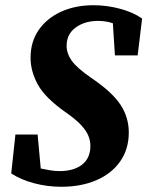

<svg xmlns="http://www.w3.org/2000/svg" viewBox="-20 -696 564 735"><path d="M23 -32 39 -181H124L136 -51Q154 -47 172.5 -44Q191 -41 207 -41Q263 -41 294.5 -66Q326 -91 326 -137Q326 -156 319 -174.5Q312 -193 292.5 -215Q273 -237 233 -265Q153 -321 125 -372Q97 -423 97 -475Q97 -536 128 -581Q159 -626 213.5 -651Q268 -676 338 -676Q389 -676 439.5 -662.5Q490 -649 524 -625L507 -484H420L412 -607Q385 -616 356 -616Q304 -616 269.5 -590.5Q235 -565 235 -521Q235 -491 255 -463Q275 -435 332 -396Q411 -342 442 -294Q473 -246 473 -189Q473 -125 440 -78Q407 -31 348.5 -6Q290 19 215 19Q161 19 110.5 5.5Q60 -8 23 -32Z"/></svg>

Font: Source Serif Pro
Style: Bold Italic
Weight: 700
Italic angle: -12°
Designer: Frank Grießhammer
Foundry: Adobe Systems Incorporated
Version: Version 3.001;hotconv 1.0.111;makeotfexe 2.5.65597